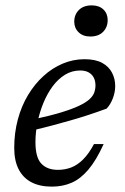

<svg xmlns="http://www.w3.org/2000/svg" viewBox="-20 -685 464 715"><path d="M278.5 -422.5Q248 -422.5 222.2 -406.8Q196.5 -391 176.2 -363.8Q156 -336.5 141.8 -302Q127.5 -267.5 119.8 -229.8Q112 -192 112 -156Q112 -98.5 134 -75.5Q156 -52.5 195.5 -52.5Q221.5 -52.5 244.8 -61.2Q268 -70 289.2 -91Q310.5 -112 330 -148.5H366Q338.5 -88 309.2 -53.5Q280 -19 246.8 -4.5Q213.5 10 173 10Q128.5 10 97.2 -6.2Q66 -22.5 49.5 -54.5Q33 -86.5 33 -134.5Q33 -190.5 46.5 -240.5Q60 -290.5 84.5 -331.2Q109 -372 142 -402Q175 -432 213.8 -448.2Q252.5 -464.5 294.5 -464.5Q335.5 -464.5 360.5 -450.8Q385.5 -437 397.2 -414.2Q409 -391.5 409 -364.5Q409 -341.5 400 -318.2Q391 -295 377 -280.5Q343 -268 308.8 -256.8Q274.5 -245.5 240 -235.8Q205.5 -226 171.5 -217Q137.5 -208 105 -200.5L107 -241Q167 -254 208 -266.5Q249 -279 274.2 -291Q299.5 -303 312.8 -315Q326 -327 330.8 -340Q335.5 -353 335.5 -367Q335.5 -384 329 -396.2Q322.5 -408.5 310 -415.5Q297.5 -422.5 278.5 -422.5ZM316 -549Q289 -549 272.8 -564.8Q256.5 -580.5 256.5 -604.5Q256.5 -630.5 273.8 -647.8Q291 -665 321.5 -665Q349 -665 365 -649.8Q381 -634.5 381 -610Q381 -584 364 -566.5Q347 -549 316 -549Z"/></svg>

Font: Newsreader 14pt
Style: Italic
Weight: 400
Italic angle: -17°
Designer: Hugues Gentile
Foundry: Production Type
Version: Version 1.003